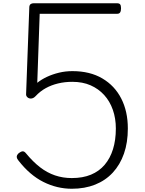

<svg xmlns="http://www.w3.org/2000/svg" viewBox="-20 -1146 893 1185"><path d="M423 19Q378 19 334 8.5Q290 -2 248 -23Q206 -44 167.5 -77Q129 -110 94 -155Q85 -165 83.5 -176.5Q82 -188 96 -201Q109 -211 119.5 -212Q130 -213 141 -199Q184 -147 227.5 -113.5Q271 -80 319.5 -63.5Q368 -47 423 -47Q491 -47 541.5 -68Q592 -89 626 -129Q660 -169 677.5 -225.5Q695 -282 695 -353Q695 -415 676.5 -468Q658 -521 623 -559.5Q588 -598 539 -619.5Q490 -641 426 -641Q380 -641 338.5 -631Q297 -621 262.5 -602Q228 -583 200 -553Q187 -539 173 -538Q159 -537 150 -545Q141 -553 141 -563L161 -1105Q162 -1115 169 -1120.5Q176 -1126 188 -1126H704Q715 -1126 721 -1119.5Q727 -1113 727 -1095Q727 -1078 721.5 -1069.5Q716 -1061 704 -1061H225L210 -635Q236 -656 270.5 -672Q305 -688 344.5 -697.5Q384 -707 427 -707Q535 -707 611.5 -662Q688 -617 728.5 -537.5Q769 -458 769 -353Q769 -266 745 -197.5Q721 -129 676 -80.5Q631 -32 567 -6.5Q503 19 423 19Z"/></svg>

Font: Playwrite BR Light
Style: Regular
Weight: 300
Version: Version 1.003